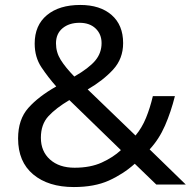

<svg xmlns="http://www.w3.org/2000/svg" viewBox="-20 -745 772 775"><path d="M304 -725Q384 -725 430.5 -684.5Q477 -644 477 -571Q477 -508 436.5 -464Q396 -420 334 -384L527 -198Q553 -229 569.5 -269.5Q586 -310 597 -357H686Q670 -293 646 -238Q622 -183 584 -142L730 0H611L524 -84Q477 -42 419 -16Q361 10 278 10Q175 10 114 -41Q53 -92 53 -186Q53 -263 94.5 -309.5Q136 -356 207 -396Q175 -432 147.5 -473Q120 -514 120 -569Q120 -643 169.5 -684Q219 -725 304 -725ZM301 -653Q259 -653 232.5 -631Q206 -609 206 -570Q206 -534 225 -503.5Q244 -473 280 -436Q339 -470 364.5 -500.5Q390 -531 390 -571Q390 -607 366 -630Q342 -653 301 -653ZM260 -341Q206 -309 175.5 -276Q145 -243 145 -189Q145 -134 182 -101Q219 -68 281 -68Q345 -68 391 -89Q437 -110 468 -139Z"/></svg>

Font: TSCustom
Style: Regular
Weight: 400
Designer: Monotype Design Team
Foundry: Monotype Imaging Inc.
Version: Version 2.004; ttfautohint (v1.8.3) -l 8 -r 50 -G 200 -x 14 